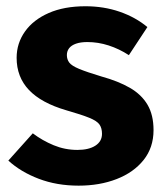

<svg xmlns="http://www.w3.org/2000/svg" viewBox="-20 -568 523 605"><path d="M249.2 -548.3Q307.1 -548.3 357.2 -531Q407.4 -513.6 444.4 -482.7L386.1 -394.2Q355.5 -414.1 322.3 -424.8Q289.2 -435.5 255.3 -435.5Q234 -435.5 219.5 -430.4Q205 -425.3 197.8 -416.1Q190.7 -406.8 190.7 -394.5Q190.7 -381 198.1 -371Q205.5 -360.9 229.2 -351Q253 -341.1 300 -326.9Q352.8 -312.3 389.4 -291.2Q425.9 -270.1 444.8 -238Q463.8 -205.8 463.8 -158Q463.8 -103 432.4 -63.7Q401 -24.5 347.6 -3.8Q294.2 17 227.7 17Q158.9 17 102 -4.7Q45.1 -26.4 6.3 -62L83.3 -147.9Q113.5 -125.1 149 -110.4Q184.6 -95.6 223.9 -95.6Q259.7 -95.6 280.5 -109Q301.4 -122.4 301.4 -146.4Q301.4 -164.3 293.4 -175.7Q285.4 -187.1 261.1 -196.9Q236.8 -206.8 188.9 -220.5Q110.2 -243.5 71.3 -284.4Q32.4 -325.3 32.4 -385.9Q32.4 -431.6 58.7 -468.7Q84.9 -505.7 133.5 -527Q182.1 -548.3 249.2 -548.3Z"/></svg>

Font: Fira Sans Variable
Style: Regular
Weight: 400
Designer: Carrois Corporate & Edenspiekermann AG
Foundry: Carrois Corporate GbR & Edenspiekermann AG
Version: Version 4.202